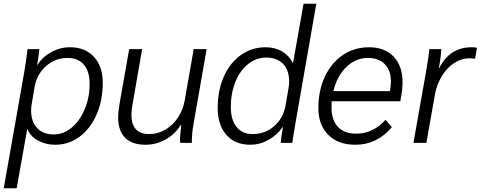

<svg xmlns="http://www.w3.org/2000/svg" viewBox="-40 -762 2564 1024"><path d="M89 -376Q97 -420 107 -500H170Q164 -446 158 -416H160Q186 -458 233 -484Q280 -510 334 -510Q414 -510 461 -459Q508 -408 508 -320Q508 -227 475.5 -152Q443 -77 385 -33.5Q327 10 255 10Q203 10 162.5 -12.5Q122 -35 107 -73H105L49 242H-20ZM438 -315Q438 -381 407.5 -417Q377 -453 320 -453Q255 -453 206 -410Q157 -367 145 -300L130 -213Q126 -193 126 -172Q126 -113 158 -79Q190 -45 247 -45Q299 -45 342.5 -81.5Q386 -118 412 -180Q438 -242 438 -315Z M590 -138Q590 -161 597 -205L649 -500H718L667 -206Q661 -175 661 -150Q661 -47 756 -47Q801 -47 841 -70Q881 -93 908.5 -134Q936 -175 945 -226L993 -500H1062L992 -100Q983 -52 983 0H921L920 -20Q920 -40 927 -94H923Q892 -45 842 -17.5Q792 10 736 10Q665 10 627.5 -27Q590 -64 590 -138Z M1121 -186Q1121 -279 1153.5 -353Q1186 -427 1244.5 -468.5Q1303 -510 1377 -510Q1426 -510 1464 -488Q1502 -466 1521 -427H1523L1579 -742H1647L1539 -124Q1523 -32 1519 0H1457Q1460 -33 1469 -84H1467Q1436 -40 1390.5 -15Q1345 10 1295 10Q1214 10 1167.5 -42.5Q1121 -95 1121 -186ZM1483 -200 1498 -287Q1502 -307 1502 -329Q1502 -388 1469.5 -421.5Q1437 -455 1380 -455Q1327 -455 1283.5 -420.5Q1240 -386 1215.5 -325.5Q1191 -265 1191 -191Q1191 -123 1221.5 -85Q1252 -47 1307 -47Q1374 -47 1422.5 -89.5Q1471 -132 1483 -200Z M2107 -322Q2107 -291 2101 -256L2095 -222H1729Q1728 -212 1728 -190Q1728 -122 1762 -85.5Q1796 -49 1860 -49Q1905 -49 1945.5 -68.5Q1986 -88 2016 -123L2050 -84Q1971 10 1855 10Q1764 10 1711 -42.5Q1658 -95 1658 -186Q1658 -279 1692.5 -353Q1727 -427 1788.5 -468.5Q1850 -510 1928 -510Q2012 -510 2059.5 -460Q2107 -410 2107 -322ZM2045 -326Q2045 -386 2012.5 -419.5Q1980 -453 1922 -453Q1857 -453 1807 -404.5Q1757 -356 1738 -276H2039L2041 -284Q2045 -314 2045 -326Z M2232 -378Q2247 -465 2250 -500H2314Q2311 -456 2303 -412L2300 -400H2303Q2359 -510 2476 -510Q2494 -510 2504 -507L2494 -449Q2478 -451 2462 -451Q2421 -451 2382.5 -426Q2344 -401 2317 -357Q2290 -313 2280 -260L2234 0H2165Z"/></svg>

Font: Sarabun Light
Style: Italic
Weight: 300
Italic angle: -10°
Designer: Suppakit Chalermlarp | Katatrad Co.,Ltd.
Foundry: Cadson Demak Co.,Ltd.
Version: Version 1.000; ttfautohint (v1.6)